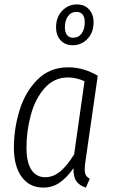

<svg xmlns="http://www.w3.org/2000/svg" viewBox="-20 -839 512 870"><path d="M423 -496 368 -114Q364 -90 364 -71Q364 -55 369 -45.5Q374 -36 387 -29L369 11Q340 2 326 -18Q312 -38 313 -77Q284 -35 251 -12Q218 11 176 11Q114 11 78.5 -37Q43 -85 43 -170Q43 -257 69 -340.5Q95 -424 150.5 -479Q206 -534 290 -534Q357 -534 423 -496ZM100 -170Q100 -104 122 -70Q144 -36 185 -36Q222 -36 254 -63Q286 -90 316 -140L363 -471Q325 -488 288 -488Q225 -488 182.5 -440Q140 -392 120 -319Q100 -246 100 -170ZM404 -738Q404 -692 376.5 -663Q349 -634 309 -634Q275 -634 254.5 -656.5Q234 -679 234 -715Q234 -761 261.5 -790Q289 -819 329 -819Q363 -819 383.5 -796.5Q404 -774 404 -738ZM274 -715Q274 -693 283.5 -680.5Q293 -668 311 -668Q336 -668 350 -687.5Q364 -707 364 -738Q364 -761 354.5 -773Q345 -785 327 -785Q302 -785 288 -765.5Q274 -746 274 -715Z"/></svg>

Font: Fira Sans Extra Condensed Light
Style: Italic
Weight: 300
Width: 3
Italic angle: -8°
Designer: Carrois Corporate & Edenspiekermann AG
Foundry: Carrois Corporate GbR & Edenspiekermann AG
Version: Version 4.203